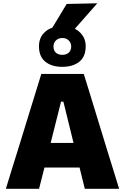

<svg xmlns="http://www.w3.org/2000/svg" viewBox="-20 -1172 774 1192"><path d="M16.5 0Q34 -57 53.5 -121Q73 -184.5 91 -241L166.5 -486Q187 -552.5 203.5 -606Q219.5 -659 236.5 -713H500Q517.5 -656.5 534 -603.5Q550 -550.5 570 -486L645 -241Q663.5 -181.5 682.8 -119.2Q702 -57 719.5 0H506.5Q498.5 -32 490.2 -65.5Q482 -99 474 -132H256Q247.5 -98.5 239 -65Q230.5 -31.5 222.5 0ZM359 -541 294.5 -284.5H436.5L373.5 -541ZM366.5 -757Q301 -757 261.5 -788.8Q222 -820.5 222 -885Q222 -942 261.8 -975.8Q301.5 -1009.5 367.5 -1009.5Q433 -1009.5 472.5 -974.5Q512 -939.5 512 -885Q512 -820 472.2 -788.5Q432.5 -757 366.5 -757ZM366.5 -831.5Q392 -831.5 407 -845.2Q422 -859 422 -884Q422 -904.5 407.2 -920.2Q392.5 -936 367.5 -936Q342 -936 327 -920.8Q312 -905.5 312 -884Q312 -859 326.8 -845.2Q341.5 -831.5 366.5 -831.5ZM276.5 -953.5Q306 -1002 335.5 -1050.5Q364.5 -1099 394 -1147.5L584 -1151.5Q539.5 -1100.5 496 -1051.5Q452.5 -1002 411.5 -955.5Z"/></svg>

Font: Heraclito ExtraBold
Style: Regular
Weight: 800
Designer: Kostas Bartsokas (font) & Cristiano Sobral (main changes)
Foundry: Kostas Bartsokas (font) & Cristiano Sobral (main changes)
Version: Version 1.00;July 8, 2020;FontCreator 13.0.0.2655 64-bit